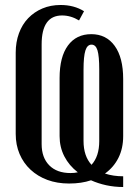

<svg xmlns="http://www.w3.org/2000/svg" viewBox="-20 -727 557 770"><path d="M147 -149Q147 -95 177.5 -64Q208 -33 263 -33Q279 -33 292 -36Q257 -63 238 -100Q219 -137 219 -181V-414Q219 -499 252.5 -544.5Q286 -590 346 -590Q406 -590 440 -543Q474 -496 474 -410V-181Q474 -132 455 -94Q436 -56 401 -31Q434 -20 474 -20V23Q439 23 406.5 16Q374 9 345 -4Q307 9 257 9Q209 9 170 -5.5Q131 -20 102.5 -46.5Q74 -73 58.5 -109.5Q43 -146 43 -190V-516Q43 -558 56 -593.5Q69 -629 93 -654Q117 -679 150 -693Q183 -707 223 -707Q277 -707 317 -682L297 -645Q264 -665 229 -665Q147 -665 147 -549ZM347 -66Q378 -100 378 -161V-448Q378 -502 371 -525Q364 -548 347 -548Q330 -548 322.5 -524.5Q315 -501 315 -447V-162Q315 -101 347 -66Z"/></svg>

Font: Moniqa Paragraph
Style: Bold
Weight: 700
Designer: Rajesh Rajput
Foundry: Rajesh Rajput
Version: Version 1.000